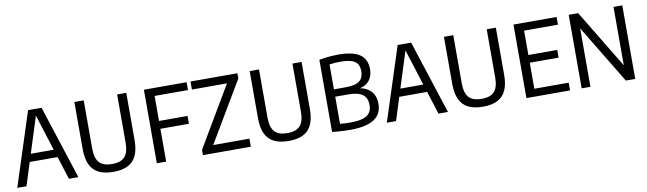

<svg xmlns="http://www.w3.org/2000/svg" viewBox="-38 -1062 5158 1530"><g transform="rotate(-10 2541.5 -297.0)"><path d="M9.5 0 202 -595H311L504 0H427.5L250 -559.5H261.5L84 0ZM108 -186 123.5 -249H388.5L404.5 -186Z M787.5 7.5Q715 7.5 668.2 -16.2Q621.5 -40 599 -89Q576.5 -138 576.5 -214V-595H652V-205Q652 -127.5 683.8 -91.8Q715.5 -56 787 -56Q859.5 -56 891 -91.8Q922.5 -127.5 922.5 -205V-595H996.5V-214Q996.5 -138 974.2 -89Q952 -40 905.8 -16.2Q859.5 7.5 787.5 7.5Z M1139 0V-595H1484.5V-531.5H1214.5V0ZM1196 -265.5V-329H1445.5V-265.5Z M1512 0V-42.5L1808.5 -544.5L1813 -530H1516V-595H1895.5V-552.5L1598 -50.5L1594 -65H1899.5V0Z M2206 7.5Q2133.5 7.5 2086.8 -16.2Q2040 -40 2017.5 -89Q1995 -138 1995 -214V-595H2070.5V-205Q2070.5 -127.5 2102.2 -91.8Q2134 -56 2205.5 -56Q2278 -56 2309.5 -91.8Q2341 -127.5 2341 -205V-595H2415V-214Q2415 -138 2392.8 -89Q2370.5 -40 2324.2 -16.2Q2278 7.5 2206 7.5Z M2701.5 5.5Q2677 5.5 2652.2 4.2Q2627.5 3 2603.5 1.2Q2579.5 -0.5 2557.5 -3V-587Q2579.5 -591.5 2604.2 -594.8Q2629 -598 2656 -600Q2683 -602 2712 -602Q2832 -602 2887.2 -563Q2942.5 -524 2942.5 -443Q2942.5 -410.5 2930.5 -381.2Q2918.5 -352 2892 -331.8Q2865.5 -311.5 2822.5 -305.5V-310Q2867.5 -304 2898.2 -284.8Q2929 -265.5 2944.8 -234Q2960.5 -202.5 2960.5 -160.5Q2960.5 -106 2933.5 -69.2Q2906.5 -32.5 2849.2 -13.5Q2792 5.5 2701.5 5.5ZM2714 -52Q2777.5 -52 2815.8 -64Q2854 -76 2871.5 -100.5Q2889 -125 2889 -163Q2889 -220 2852.5 -247.8Q2816 -275.5 2737.5 -275.5H2622V-335H2722.5Q2807 -335 2839 -361.8Q2871 -388.5 2871 -439.5Q2871 -495 2836.5 -519Q2802 -543 2720 -543Q2694 -543 2672.8 -541.5Q2651.5 -540 2631 -536.5V-56Q2652.5 -54 2673 -53Q2693.5 -52 2714 -52Z M3000 0 3192.5 -595H3301.5L3494.5 0H3418L3240.5 -559.5H3252L3074.5 0ZM3098.5 -186 3114 -249H3379L3395 -186Z M3778 7.5Q3705.5 7.5 3658.8 -16.2Q3612 -40 3589.5 -89Q3567 -138 3567 -214V-595H3642.5V-205Q3642.5 -127.5 3674.2 -91.8Q3706 -56 3777.5 -56Q3850 -56 3881.5 -91.8Q3913 -127.5 3913 -205V-595H3987V-214Q3987 -138 3964.8 -89Q3942.5 -40 3896.2 -16.2Q3850 7.5 3778 7.5Z M4129.5 0V-595H4478.5V-532.5H4204.5V-62.5H4482.5V0ZM4186.5 -273V-335.5H4438V-273Z M4576.5 0V-595H4653L4956.5 -94H4939V-595H5010V0H4934L4630.5 -501H4647.5V0Z"/></g></svg>

Font: Encode Sans SC Condensed
Style: Regular
Weight: 400
Width: 3
Designer: Multiple Designers
Foundry: Impallari Type
Version: Version 3.002